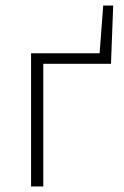

<svg xmlns="http://www.w3.org/2000/svg" viewBox="-20 -672 446 692"><path d="M92 0V-480H339L352 -652H388L380 -442H136V0Z"/></svg>

Font: Giro Light
Style: Regular
Weight: 300
Designer: Paul D. Hunt
Foundry: Adobe Systems Incorporated
Version: Version 1.000;PS 1.0;hotconv 1.0.88;makeotf.lib2.5.647800